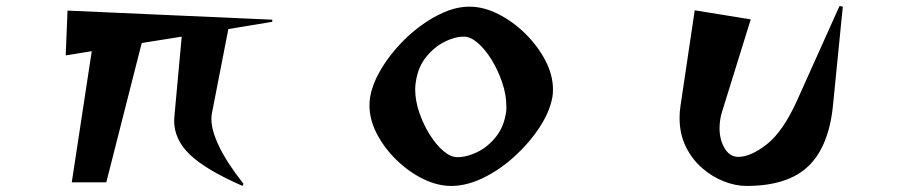

<svg xmlns="http://www.w3.org/2000/svg" viewBox="-20 -602 3040 634"><path d="M781 12Q660 -41 607.5 -91Q555 -141 555 -204Q555 -208 555.5 -211.5Q556 -215 556 -219L580 -481L448 -460L331 0H217L283 -433L197 -419L203 -567L879 -537V-530L734 -506L680 -229Q679 -225 678.5 -219.5Q678 -214 678 -209Q678 -172 703.5 -118.5Q729 -65 784 5Z M1804 -281Q1795 -232 1761 -180.5Q1727 -129 1678.5 -85Q1630 -41 1575.5 -14.5Q1521 12 1470 12Q1424 12 1376.5 -11.5Q1329 -35 1289 -74Q1249 -113 1224.5 -160Q1200 -207 1200 -254Q1200 -261 1200.5 -267.5Q1201 -274 1202 -281Q1209 -321 1232 -362.5Q1255 -404 1289 -443Q1323 -482 1364 -513Q1405 -544 1447.5 -562Q1490 -580 1530 -580Q1577 -580 1625.5 -555.5Q1674 -531 1715 -490.5Q1756 -450 1781 -402Q1806 -354 1806 -306Q1806 -299 1805.5 -293Q1805 -287 1804 -281ZM1651 -231Q1652 -236 1652 -241.5Q1652 -247 1652 -252Q1652 -289 1638.5 -329Q1625 -369 1604 -403.5Q1583 -438 1558.5 -459.5Q1534 -481 1512 -481Q1481 -481 1447 -463.5Q1413 -446 1386.5 -413Q1360 -380 1353 -331Q1352 -325 1351.5 -319Q1351 -313 1351 -307Q1351 -270 1364.5 -230.5Q1378 -191 1399 -157.5Q1420 -124 1444 -103.5Q1468 -83 1490 -83Q1522 -83 1556.5 -100Q1591 -117 1617.5 -150Q1644 -183 1651 -231Z M2752 -582 2763 -580 2731 -258Q2718 -120 2650 -54Q2582 12 2445 12Q2409 12 2370.5 -3Q2332 -18 2298.5 -47Q2265 -76 2244.5 -118Q2224 -160 2224 -213Q2224 -233 2227 -252L2274 -568L2459 -538L2364 -232Q2360 -219 2358 -205.5Q2356 -192 2356 -179Q2356 -140 2373 -112Q2390 -84 2418 -84Q2459 -84 2512 -125.5Q2565 -167 2611 -268Z"/></svg>

Font: Reggae One
Style: Regular
Weight: 400
Designer: Fontworks Inc.
Foundry: Fontworks Inc.
Version: Version 1.100